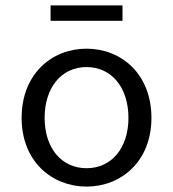

<svg xmlns="http://www.w3.org/2000/svg" viewBox="-20 -678 640 710"><path d="M300 12C428 12 540 -81 540 -242C540 -405 428 -498 300 -498C172 -498 60 -405 60 -242C60 -81 172 12 300 12ZM300 -56C207 -56 145 -131 145 -242C145 -354 207 -430 300 -430C393 -430 455 -354 455 -242C455 -131 393 -56 300 -56ZM167 -601H433V-658H167Z"/></svg>

Font: Hasklig
Style: Regular
Weight: 400
Monospace: yes
Designer: Paul D. Hunt, Teo Tuominen
Foundry: Adobe Systems Incorporated
Version: Version 2.030;PS 1.0;hotconv 16.6.51;makeotf.lib2.5.65220